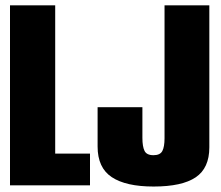

<svg xmlns="http://www.w3.org/2000/svg" viewBox="-20 -695 828 720"><path d="M17.5 0V-675H187V-119H317.5V0ZM556 4.5Q452 4.5 399 -30.8Q346 -66 346 -145.5V-293H514V-178Q514 -145.5 522 -129.2Q530 -113 555.5 -113Q580.5 -113 588.8 -128.8Q597 -144.5 597 -176.5V-675H765V-142.5Q765 -64.5 713.8 -30Q662.5 4.5 556 4.5Z"/></svg>

Font: Anybody Condensed ExtraBold
Style: Regular
Weight: 800
Width: 3
Designer: Tyler Finck
Foundry: Etcetera Type Company
Version: Version 1.010; ttfautohint (v1.8.3) -l 8 -r 50 -G 200 -x 14 